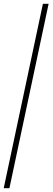

<svg xmlns="http://www.w3.org/2000/svg" viewBox="-62 -879 276 1009"><path d="M-42.5 110 163.5 -859H193.5L-12.5 110Z"/></svg>

Font: Beautique Display Italic
Style: Regular
Weight: 400
Italic angle: -12°
Designer: Nhat-Quang Ngo
Version: Version 1.100;Glyphs 3.2.3 (3260)